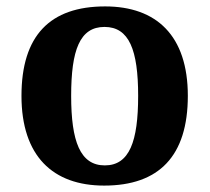

<svg xmlns="http://www.w3.org/2000/svg" viewBox="-20 -569 654 599"><path d="M305 10C476 10 566 -82 566 -270C566 -458 468 -549 308 -549C136 -549 47 -458 47 -270C47 -82 145 10 305 10ZM307 -53C230 -53 202 -128 202 -270C202 -413 229 -485 306 -485C383 -485 411 -413 411 -270C411 -128 384 -53 307 -53Z"/></svg>

Font: Noto Serif Georgian Bold
Style: Regular
Weight: 700
Designer: Monotype Design Team, Akaki Razmadze
Foundry: Google LLC
Version: Version 2.003